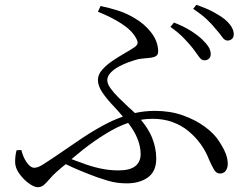

<svg xmlns="http://www.w3.org/2000/svg" viewBox="-20 -768 1040 800"><path d="M388 -719 399 -743Q437 -735 471.5 -724Q506 -713 538 -694Q581 -670 610 -632.5Q639 -595 639 -553Q639 -541 631.5 -535.5Q624 -530 611.5 -528Q599 -526 584 -525Q569 -524 554 -521Q539 -517 517.5 -509.5Q496 -502 475 -490.5Q454 -479 440.5 -464.5Q427 -450 427 -434Q427 -419 440.5 -400Q454 -381 474.5 -361Q495 -341 516 -321Q530 -309 542 -297Q582 -306 626 -306Q689 -306 741.5 -287.5Q794 -269 833.5 -240Q873 -211 893 -179Q912 -150 920.5 -128Q929 -106 929 -85Q929 -69 921 -57Q913 -45 896 -45Q881 -45 871 -62.5Q861 -80 851 -103Q838 -137 816.5 -167Q795 -197 765.5 -221.5Q736 -246 698.5 -259.5Q661 -273 616 -273Q591 -273 567 -269Q598 -232 613 -196Q631 -152 631 -107Q631 -54 596.5 -29Q562 -4 508 -4Q489 -4 469.5 -6.5Q450 -9 429.5 -15Q409 -21 386 -29Q353 -41 314 -57Q285 -69 254 -84Q235 -69 217 -53Q199 -37 186.5 -22Q174 -7 163 2.5Q152 12 137 12Q122 12 99.5 -4.5Q77 -21 60 -45Q43 -69 43 -93Q43 -107 44.5 -118.5Q46 -130 49 -142L69 -143Q76 -113 91.5 -91Q107 -69 123 -69Q131 -69 140 -72.5Q149 -76 164.5 -86Q180 -96 207 -114Q260 -150 310.5 -184.5Q361 -219 411 -246Q451 -268 492 -282Q475 -303 455 -324Q428 -352 408 -380.5Q388 -409 388 -435Q388 -457 405.5 -477Q423 -497 448 -514Q473 -531 497.5 -545Q522 -559 537 -569Q551 -578 553 -586.5Q555 -595 547 -609Q530 -641 487 -669Q444 -697 388 -719ZM514 -256Q468 -240 423 -212Q375 -183 324 -143Q302 -125 278 -105Q298 -97 319 -90Q357 -75 396 -66.5Q435 -58 473 -58Q522 -58 544 -76Q566 -94 566 -126Q566 -158 552 -192Q541 -220 514 -256ZM784 -566Q769 -585 746.5 -608.5Q724 -632 690 -656L705 -674Q746 -658 774.5 -640Q803 -622 822 -604Q840 -587 849 -572.5Q858 -558 858 -542Q858 -530 850 -523Q842 -516 830 -517Q819 -517 809.5 -531Q800 -545 784 -566ZM879 -647Q863 -667 842 -687Q821 -707 785 -731L798 -748Q839 -734 868 -718.5Q897 -703 916 -688Q954 -656 954 -625Q954 -612 946 -605.5Q938 -599 928 -599Q916 -599 906 -613.5Q896 -628 879 -647Z"/></svg>

Font: Early Summer Mincho
Style: Regular
Weight: 400
Designer: GuiWonder
Version: Version 1.002